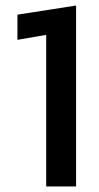

<svg xmlns="http://www.w3.org/2000/svg" viewBox="-20 -674 359 694"><path d="M147 0V-548L43 -530V-621L255 -654V0Z"/></svg>

Font: Kanit
Style: Regular
Weight: 400
Designer: Katatrad Team
Foundry: CadsonDemak
Version: Version 2.000; ttfautohint (v1.8.3)